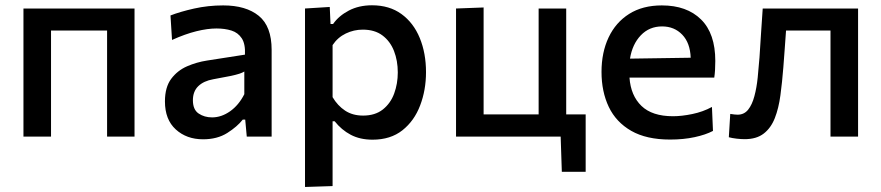

<svg xmlns="http://www.w3.org/2000/svg" viewBox="-20 -530 3420 745"><path d="M71 0V-497H502V0H395.5V-411.5H178V0Z M768 10.5Q704 10.5 662 -27.8Q620 -66 620 -136.5Q620 -191.5 644.2 -224Q668.5 -256.5 706 -272.8Q743.5 -289 783 -295L930.5 -318Q932.5 -359.5 918 -381.5Q903.5 -403.5 878 -411.5Q852.5 -419.5 820 -419.5Q785.5 -419.5 742 -408.8Q698.5 -398 647.5 -375L641.5 -470Q678.5 -484.5 733 -496.8Q787.5 -509 846 -509Q934.5 -509 984.2 -468.5Q1034 -428 1034 -336.5V0H937.5L931.5 -66H922Q900.5 -38.5 861.8 -14Q823 10.5 768 10.5ZM803 -74.5Q839 -74.5 872.8 -98.2Q906.5 -122 928 -164.5V-252.5Q921 -248 909 -244Q897 -240 873.5 -235Q850 -230 807.5 -222.5Q770.5 -216 749.5 -195.8Q728.5 -175.5 728.5 -141Q728.5 -104.5 750.8 -89.5Q773 -74.5 803 -74.5Z M1163.5 195.5V-497L1259.5 -503L1262.5 -437H1272.5Q1294.5 -468.5 1333.5 -489Q1372.5 -509.5 1423.5 -509.5Q1491 -509.5 1537.8 -475.5Q1584.5 -441.5 1608.8 -382.5Q1633 -323.5 1633 -250Q1633 -180.5 1610.2 -120.8Q1587.5 -61 1541.5 -24.5Q1495.5 12 1425.5 12Q1377 12 1341 -7Q1305 -26 1278.5 -59.5H1270.5V192ZM1389 -81.5Q1435.5 -81.5 1465.5 -105.2Q1495.5 -129 1509.5 -167.2Q1523.5 -205.5 1523.5 -249Q1523.5 -294.5 1508.8 -332.2Q1494 -370 1464 -392.5Q1434 -415 1387.5 -415Q1353 -415 1321.8 -400Q1290.5 -385 1270.5 -355V-153Q1290 -120 1319 -100.8Q1348 -81.5 1389 -81.5Z M2160 136.5 2155.5 0H1749.5V-497L1856.5 -501V-86H2070V-497H2177V-86H2252.5V136.5Z M2580 11.5Q2488.5 11.5 2429.5 -22.2Q2370.5 -56 2342.2 -115.2Q2314 -174.5 2314 -251Q2314 -326.5 2341.5 -384.8Q2369 -443 2421.2 -476Q2473.5 -509 2548 -509Q2645 -509 2700.2 -454.5Q2755.5 -400 2755.5 -293.5Q2755.5 -255.5 2751.5 -229H2422.5Q2427.5 -159 2469 -119Q2510.5 -79 2591.5 -79Q2625 -79 2666.2 -87.5Q2707.5 -96 2742.5 -115L2746.5 -22Q2718 -7 2675.2 2.2Q2632.5 11.5 2580 11.5ZM2549 -427.5Q2499.5 -427.5 2466.5 -393Q2433.5 -358.5 2424.5 -302.5L2660 -306Q2658 -363.5 2627.2 -395.5Q2596.5 -427.5 2549 -427.5Z M2869.5 10Q2855.5 10 2838 8Q2820.5 6 2808 2.5L2813.5 -88Q2821.5 -86.5 2829.5 -85.8Q2837.5 -85 2842 -85Q2867.5 -85 2883 -104.5Q2898.5 -124 2907.2 -156.8Q2916 -189.5 2920 -228.8Q2924 -268 2927 -307.5Q2930 -356 2933.2 -404Q2936.5 -452 2939.5 -497H3309.5V0H3202.5V-411.5H3030Q3027.5 -375.5 3024.8 -339.2Q3022 -303 3019.5 -268.5Q3015 -211 3008.2 -160.5Q3001.5 -110 2986.5 -71.8Q2971.5 -33.5 2943.5 -11.8Q2915.5 10 2869.5 10Z"/></svg>

Font: Commissioner Medium
Style: Regular
Weight: 500
Designer: Kostas Bartsokas
Foundry: Kostas Bartsokas
Version: Version 1.000; ttfautohint (v1.8.3)